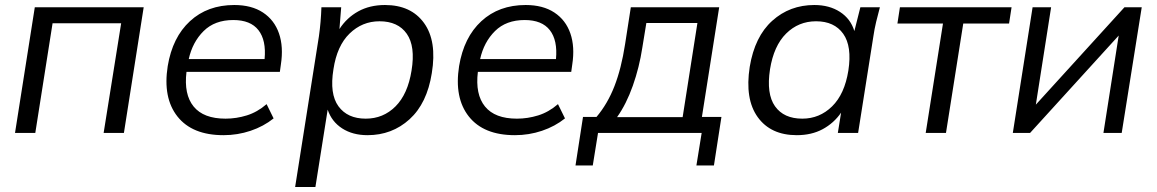

<svg xmlns="http://www.w3.org/2000/svg" viewBox="-20 -531 4621 767"><path d="M40 0 119 -502H554L475 0H394L464 -438H190L121 0Z M873 9Q748 9 689 -65.5Q630 -140 650 -267Q669 -382 739 -446.5Q809 -511 916 -511Q985 -511 1030.5 -481Q1076 -451 1094.5 -397.5Q1113 -344 1102 -273L1098 -244H725Q714 -154 753.5 -105.5Q793 -57 881 -57Q924 -57 966 -70Q1008 -83 1045 -115L1073 -58Q1033 -26 981 -8.5Q929 9 873 9ZM912 -451Q838 -451 793.5 -407Q749 -363 734 -295H1037Q1044 -370 1012.5 -410.5Q981 -451 912 -451Z M1159 216 1254 -386Q1258 -414 1260.5 -443.5Q1263 -473 1264 -502H1343L1336 -415Q1365 -460 1411 -485.5Q1457 -511 1518 -511Q1622 -511 1674 -439Q1726 -367 1705 -239Q1686 -118 1616 -54.5Q1546 9 1448 9Q1389 9 1347 -18Q1305 -45 1289 -93L1240 216ZM1441 -57Q1511 -57 1560 -106Q1609 -155 1624 -249Q1640 -346 1605 -396Q1570 -446 1496 -446Q1427 -446 1376.5 -397Q1326 -348 1312 -254Q1296 -156 1332 -106.5Q1368 -57 1441 -57Z M2037 9Q1912 9 1853 -65.5Q1794 -140 1814 -267Q1833 -382 1903 -446.5Q1973 -511 2080 -511Q2149 -511 2194.5 -481Q2240 -451 2258.5 -397.5Q2277 -344 2266 -273L2262 -244H1889Q1878 -154 1917.5 -105.5Q1957 -57 2045 -57Q2088 -57 2130 -70Q2172 -83 2209 -115L2237 -58Q2197 -26 2145 -8.5Q2093 9 2037 9ZM2076 -451Q2002 -451 1957.5 -407Q1913 -363 1898 -295H2201Q2208 -370 2176.5 -410.5Q2145 -451 2076 -451Z M2279 130 2309 -64H2363Q2407 -116 2434.5 -186.5Q2462 -257 2477 -354L2500 -502H2853L2784 -64H2862L2832 130H2762L2783 0H2369L2348 130ZM2445 -63H2707L2766 -439H2562L2546 -341Q2534 -262 2508 -188.5Q2482 -115 2445 -63Z M3163 9Q3059 9 3007 -63Q2955 -135 2975 -264Q2995 -385 3065 -448Q3135 -511 3233 -511Q3293 -511 3335.5 -483.5Q3378 -456 3393 -407L3417 -502H3495Q3487 -473 3480 -443.5Q3473 -414 3469 -386L3408 0H3327L3340 -81Q3311 -39 3266.5 -15Q3222 9 3163 9ZM3185 -57Q3254 -57 3304 -106Q3354 -155 3369 -249Q3384 -346 3348.5 -396Q3313 -446 3240 -446Q3170 -446 3120.5 -397Q3071 -348 3056 -254Q3041 -156 3076 -106.5Q3111 -57 3185 -57Z M3678 0 3747 -437H3565L3575 -502H4021L4011 -437H3828L3759 0Z M4026 0 4105 -502H4179L4118 -113L4472 -502H4541L4461 0H4388L4449 -389L4095 0Z"/></svg>

Font: Mulish
Style: Italic
Weight: 400
Italic angle: -9°
Designer: Vernon Adams
Foundry: Vernon Adams
Version: Version 3.603; ttfautohint (v1.8.3)